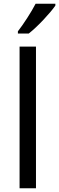

<svg xmlns="http://www.w3.org/2000/svg" viewBox="-20 -1010 317 1030"><path d="M277 -980V-990H171C148 -945 105 -879 76 -842V-830H134C181 -866 252 -943 277 -980ZM173 0V-760H85V0Z"/></svg>

Font: Noto Sans Mahajani
Style: Regular
Weight: 400
Designer: Monotype Design Team
Foundry: Monotype Imaging Inc.
Version: Version 2.003